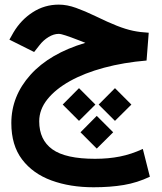

<svg xmlns="http://www.w3.org/2000/svg" viewBox="-20 -476 698 827"><path d="M405 -25.6 475.2 -96.3 545.9 -25.6 475.2 44.6ZM250.1 -25.6 320.3 -96.3 390.9 -25.6 320.3 44.6ZM326.7 93.8 396.8 23.1 467.5 93.8 396.8 164ZM347.7 -291.5Q340.3 -294.4 333.7 -297.1Q327.1 -299.8 316.4 -303.7Q283.7 -316.4 262.9 -323.2Q242.2 -330.1 232.9 -330.1Q211.4 -330.1 189 -316.4Q166.5 -302.7 150.4 -281.7L127 -252L20.5 -305.2L38.1 -336.4Q70.3 -390.6 121.1 -423.3Q171.9 -456.1 233.4 -456.1Q268.6 -456.1 307.4 -442.1Q346.2 -428.2 389.6 -407.2Q445.8 -379.9 483.6 -365Q521.5 -350.1 552.7 -343.5Q584 -336.9 620.6 -335L611.3 -215.3Q512.7 -207 428.2 -184.3Q343.8 -161.6 281.2 -126.7Q218.8 -91.8 183.8 -47.9Q148.9 -3.9 148.9 46.4Q148.9 126.5 205.6 167.2Q262.2 208 389.6 208Q447.3 208 496.3 198.2Q545.4 188.5 595.2 165.5L625.5 285.2Q571.3 311 513.2 320.8Q455.1 330.6 382.8 330.6Q281.7 330.6 201.7 301.3Q121.6 272 75.2 210.9Q28.8 149.9 28.8 54.2Q28.8 -62 111.3 -153.8Q193.8 -245.6 347.7 -291.5Z"/></svg>

Font: Vazir
Style: Bold
Weight: 700
Designer: Saber Rastikerdar
Foundry: Saber Rastikerdar
Version: Version 30.0.0